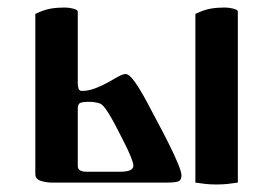

<svg xmlns="http://www.w3.org/2000/svg" viewBox="-20 -486 726 511"><path d="M500 0V-449Q523 -460 540.5 -463Q558 -466 578 -466Q589 -466 601 -463Q613 -460 613 -455V0Q600 2 586 3.5Q572 5 556 5Q540 5 526.5 3.5Q513 2 500 0ZM74 -23V-449Q97 -460 114.5 -463Q132 -466 152 -466Q163 -466 175 -463Q187 -460 187 -455V-264Q187 -257 189 -250.5Q191 -244 198 -244Q215 -244 233.5 -251Q252 -258 268 -267Q278 -273 292.5 -281Q307 -289 314 -289Q324 -289 338.5 -268.5Q353 -248 369.5 -217.5Q386 -187 401 -158Q415 -132 429.5 -103Q444 -74 453.5 -51Q463 -28 463 -19Q463 -5 452 -2.5Q441 0 425 0H119Q104 0 89 -4.5Q74 -9 74 -23ZM187 -44Q187 -29 210 -29H300Q335 -29 335 -45Q335 -59 308 -112Q283 -162 269 -184.5Q255 -207 247 -210Q243 -212 234.5 -213.5Q226 -215 219 -215Q198 -215 192.5 -211.5Q187 -208 187 -197Z"/></svg>

Font: Monomakh
Style: Regular
Weight: 400
Version: Version 1.200; ttfautohint (v1.8.4.7-5d5b)